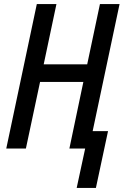

<svg xmlns="http://www.w3.org/2000/svg" viewBox="-20 -734 611 949"><path d="M359 195 401 0H323L392 -329H178L108 0H11L162 -714H259L196 -416H411L474 -714H571L438 -86H514L454 195Z"/></svg>

Font: Noto Sans Condensed Medium
Style: Italic
Weight: 500
Width: 3
Italic angle: -12°
Designer: Monotype Design Team
Foundry: Monotype Imaging Inc.
Version: Version 2.013; ttfautohint (v1.8.4.7-5d5b)